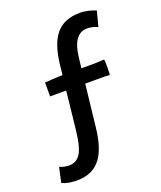

<svg xmlns="http://www.w3.org/2000/svg" viewBox="-155 -847 881 1053"><g transform="rotate(-20 285.0 -320.5)"><path d="M320 -250 334 -375H405H441C454 -375 468 -374 476 -373C480 -375 480 -461 476 -464C454 -462 432 -461 410 -461H343L351 -529C360 -599 385 -656 447 -656C474 -656 492 -648 508 -642L531 -730C509 -740 472 -750 440 -750C312 -750 257 -674 239 -519L233 -461H209L129 -456V-375H223L199 -154C186 -35 162 16 97 17C78 16 61 13 43 5L24 92C42 102 74 109 111 109C245 109 290 11 306 -125Z"/></g></svg>

Font: GenSekiGothic2 TW M
Style: Regular
Weight: 500
Version: Version 2.100;PS 2.1;hotconv 16.6.51;makeotf.lib2.5.65220 DE